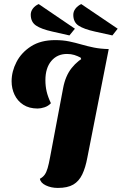

<svg xmlns="http://www.w3.org/2000/svg" viewBox="-20 -901 598 943"><path d="M264 22Q231 22 205 9.5Q179 -3 176 -23Q191 -31 199.5 -43Q208 -55 214 -75.5Q220 -96 226 -129L290 -468Q301 -528 332 -567Q363 -606 409 -628.5Q455 -651 514 -660L409 -127Q400 -78 384 -44.5Q368 -11 340 5.5Q312 22 264 22ZM165 -368Q123 -368 94.5 -386.5Q66 -405 51.5 -435.5Q37 -466 37 -502Q37 -550 61 -596.5Q85 -643 132.5 -673.5Q180 -704 251 -704Q289 -704 320 -697.5Q351 -691 380 -682.5Q409 -674 441 -667.5Q473 -661 514 -660L379 -610L376 -618Q361 -626 345 -631Q329 -636 309 -636Q261 -636 232 -601.5Q203 -567 203 -507Q203 -478 209 -452Q215 -426 230 -394Q217 -380 198.5 -374Q180 -368 165 -368ZM532 -727 446 -746Q392 -758 366 -775Q340 -792 340 -828Q340 -845 351 -859Q362 -873 379 -881L558 -760ZM321 -727 237 -746Q183 -758 157 -775.5Q131 -793 131 -829Q131 -845 141.5 -859Q152 -873 170 -881L348 -760Z"/></svg>

Font: Sansita Swashed Light
Style: Bold
Weight: 700
Version: Version 1.003